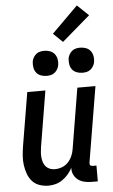

<svg xmlns="http://www.w3.org/2000/svg" viewBox="-64 -1017 627 1066"><g transform="rotate(-5 250.0 -483.5)"><path d="M163 8Q136 8 112 -0.5Q88 -9 72 -27Q56 -45 47.5 -68.5Q39 -92 35.5 -117.5Q32 -143 34 -169Q36 -195 40 -221L90 -520H191L139 -207Q137 -193 136 -178.5Q135 -164 136.5 -150Q138 -136 142.5 -123Q147 -110 156 -100Q165 -90 178 -85Q191 -80 206 -80Q225 -80 244.5 -87Q264 -94 278.5 -109Q293 -124 301.5 -143Q310 -162 313 -181L369 -520H470L400 -100Q400 -96 400 -92Q400 -88 402.5 -85Q405 -82 409 -81Q413 -80 418 -80H437V8H403Q382 8 362.5 3.5Q343 -1 328 -12Q313 -23 304 -41Q295 -59 297 -80Q287 -61 273 -44.5Q259 -28 241 -15.5Q223 -3 203 2.5Q183 8 163 8ZM405 -600Q388 -600 372.5 -606Q357 -612 347.5 -624.5Q338 -637 335.5 -653.5Q333 -670 335 -687Q337 -698 343.5 -709Q350 -720 359.5 -727.5Q369 -735 381 -737.5Q393 -740 404 -740Q421 -740 436.5 -734Q452 -728 461.5 -715.5Q471 -703 474 -686.5Q477 -670 474 -653Q472 -642 465.5 -631Q459 -620 449.5 -612.5Q440 -605 428 -602.5Q416 -600 405 -600ZM205 -600Q188 -600 172.5 -606Q157 -612 147.5 -624.5Q138 -637 135.5 -653.5Q133 -670 135 -687Q137 -698 143.5 -709Q150 -720 159.5 -727.5Q169 -735 181 -737.5Q193 -740 204 -740Q221 -740 236.5 -734Q252 -728 261.5 -715.5Q271 -703 274 -686.5Q277 -670 274 -653Q272 -642 265.5 -631Q259 -620 249.5 -612.5Q240 -605 228 -602.5Q216 -600 205 -600ZM312 -780 260 -830 406 -975 469 -915Z"/></g></svg>

Font: Iosevka Term Curly Semibold
Style: Italic
Weight: 600
Italic angle: -9°
Designer: Belleve Invis
Foundry: Belleve Invis
Version: Version 32.3.0